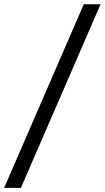

<svg xmlns="http://www.w3.org/2000/svg" viewBox="-64 -782 498 911"><path d="M413.1 -761.7 35.2 109.4H-44.4L333.5 -761.7Z"/></svg>

Font: Inter 20pt
Style: Italic
Weight: 400
Italic angle: -9.3988°
Version: Version 4.001;git-66647c0bb